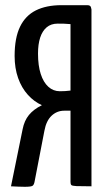

<svg xmlns="http://www.w3.org/2000/svg" viewBox="-20 -720 418 742"><path d="M22.5 0 67.4 -220.5Q73.9 -253.8 91.8 -275.6Q109.7 -297.5 141.9 -313.5Q111.8 -326.9 87.7 -353.6Q63.5 -380.3 50 -418.4Q36.5 -456.6 36.5 -503.5Q36.5 -573.5 57.4 -616.6Q78.2 -659.7 118.7 -679.9Q159.2 -700 217.4 -700H317Q329.5 -700 331.5 -691.8Q333.5 -683.5 333.5 -683.5V0Q292.3 0 275.7 -0.8Q259 -1.6 255.7 -4.9Q252.5 -8.2 252.5 -16.5V-292.2H228.2Q200.2 -292.2 179.5 -272.9Q158.8 -253.5 151.7 -215.1L113.7 -18.5Q111.7 -6.9 106.5 -2.5Q101.2 1.9 76.1 1.9Q66.6 1.9 51.2 1.3Q35.8 0.6 22.5 0ZM211.3 -367.4Q221.6 -367.4 231.9 -368Q242.2 -368.7 252.5 -370V-626.8Q240.2 -628.1 227.9 -628.4Q215.6 -628.7 202.9 -628.7Q177.3 -628.7 160.4 -614.5Q143.6 -600.3 135.2 -574.6Q126.9 -548.8 126.9 -512.9Q126.9 -466.4 137.4 -434.1Q147.8 -401.8 166.9 -384.6Q185.9 -367.4 211.3 -367.4Z"/></svg>

Font: Yanone Kaffeesatz ExtraLight
Style: Regular
Weight: 200
Designer: Yanone (Cyrillic: Daniel Pouzeot, Huerta Tipografica, and Cyreal)
Foundry: Yanone
Version: Version 2.003